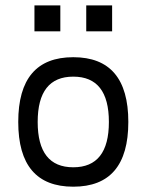

<svg xmlns="http://www.w3.org/2000/svg" viewBox="-20 -704 553 724"><path d="M48.8 -244.1Q48.8 -488.3 256.3 -488.3Q463.9 -488.3 463.9 -244.1Q463.9 0 256.3 0Q48.8 0 48.8 -244.1ZM390.6 -244.1Q390.6 -415 256.3 -415Q122.1 -415 122.1 -244.1Q122.1 -73.2 256.3 -73.2Q390.6 -73.2 390.6 -244.1ZM207.5 -683.6V-585.9H109.9V-683.6ZM402.8 -683.6V-585.9H305.2V-683.6Z"/></svg>

Font: Sanitrixie
Style: Regular
Weight: 400
Designer: Jayvee D. Enaguas (Grand Chaos)
Version: Version 1.1 - 6/9/2013